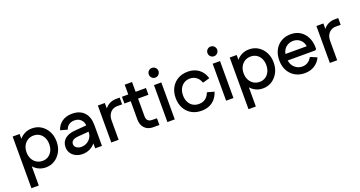

<svg xmlns="http://www.w3.org/2000/svg" viewBox="-47 -1487 4600 2456"><g transform="rotate(-20 2253.0 -259.5)"><path d="M333 14Q279 14 235 -8Q191 -30 161 -67Q131 -104 118 -149V-355Q131 -401 161 -437.5Q191 -474 235 -495.5Q279 -517 333 -517Q401 -517 455 -483Q509 -449 541 -389Q573 -329 573 -252Q573 -175 541 -115Q509 -55 455 -20.5Q401 14 333 14ZM66 200V-503H161V-336L141 -252L166 -168V200ZM321 -79Q366 -79 400 -101Q434 -123 453.5 -162Q473 -201 473 -252Q473 -303 453.5 -342Q434 -381 400 -402.5Q366 -424 321 -424Q276 -424 240.5 -402.5Q205 -381 184.5 -342Q164 -303 164 -252Q164 -201 184.5 -162Q205 -123 240.5 -101Q276 -79 321 -79Z M833 14Q782 14 741.5 -6Q701 -26 678 -61.5Q655 -97 655 -143Q655 -212 703 -253.5Q751 -295 839 -302L1033 -318V-232L856 -218Q805 -214 781 -196Q757 -178 757 -147Q757 -117 783 -97.5Q809 -78 849 -78Q891 -78 925.5 -98Q960 -118 980 -151.5Q1000 -185 1000 -224V-306Q1000 -359 966.5 -393Q933 -427 878 -427Q832 -427 801.5 -405Q771 -383 761 -347H750L664 -371Q684 -438 740 -478Q796 -518 878 -518Q983 -518 1041 -456.5Q1099 -395 1099 -284V0H1007V-146L1043 -135Q1031 -94 1000.5 -60Q970 -26 927 -6Q884 14 833 14Z M1226 0V-503H1321V-368L1294 -377Q1314 -435 1362.5 -469Q1411 -503 1474 -503H1523V-411H1458Q1418 -411 1388.5 -392.5Q1359 -374 1342.5 -341Q1326 -308 1326 -263V0Z M1794 0Q1725 0 1682.5 -44Q1640 -88 1640 -163V-636H1740V-172Q1740 -131 1759.5 -111.5Q1779 -92 1820 -92H1876L1881 -81V0ZM1554 -411V-503H1881V-411Z M1990 0V-503H2090V0ZM2040 -587Q2012 -587 1993 -606.5Q1974 -626 1974 -653Q1974 -681 1993 -700Q2012 -719 2040 -719Q2067 -719 2086.5 -700Q2106 -681 2106 -653Q2106 -626 2086.5 -606.5Q2067 -587 2040 -587Z M2451 14Q2375 14 2317 -19.5Q2259 -53 2226.5 -113Q2194 -173 2194 -252Q2194 -331 2226.5 -390.5Q2259 -450 2317 -483.5Q2375 -517 2451 -517Q2510 -517 2556.5 -497Q2603 -477 2636 -438.5Q2669 -400 2685 -344L2600 -320H2589Q2573 -369 2535.5 -397Q2498 -425 2451 -425Q2403 -425 2368 -403Q2333 -381 2313.5 -342.5Q2294 -304 2294 -252Q2294 -200 2313.5 -161Q2333 -122 2368 -100.5Q2403 -79 2451 -79Q2485 -79 2513 -91Q2541 -103 2561.5 -126.5Q2582 -150 2593 -183H2604L2690 -159Q2672 -103 2638 -64Q2604 -25 2557.5 -5.5Q2511 14 2451 14Z M2789 0V-503H2889V0ZM2839 -587Q2811 -587 2792 -606.5Q2773 -626 2773 -653Q2773 -681 2792 -700Q2811 -719 2839 -719Q2866 -719 2885.5 -700Q2905 -681 2905 -653Q2905 -626 2885.5 -606.5Q2866 -587 2839 -587Z M3288 14Q3234 14 3190 -8Q3146 -30 3116 -67Q3086 -104 3073 -149V-355Q3086 -401 3116 -437.5Q3146 -474 3190 -495.5Q3234 -517 3288 -517Q3356 -517 3410 -483Q3464 -449 3496 -389Q3528 -329 3528 -252Q3528 -175 3496 -115Q3464 -55 3410 -20.5Q3356 14 3288 14ZM3021 200V-503H3116V-336L3096 -252L3121 -168V200ZM3276 -79Q3321 -79 3355 -101Q3389 -123 3408.5 -162Q3428 -201 3428 -252Q3428 -303 3408.5 -342Q3389 -381 3355 -402.5Q3321 -424 3276 -424Q3231 -424 3195.5 -402.5Q3160 -381 3139.5 -342Q3119 -303 3119 -252Q3119 -201 3139.5 -162Q3160 -123 3195.5 -101Q3231 -79 3276 -79Z M3858 14Q3783 14 3725.5 -19.5Q3668 -53 3636 -113Q3604 -173 3604 -252Q3604 -331 3635.5 -390.5Q3667 -450 3723.5 -483.5Q3780 -517 3854 -517Q3927 -517 3981.5 -483Q4036 -449 4066.5 -387.5Q4097 -326 4097 -244V-229L4082 -214H3655V-302H4049L3998 -282Q3996 -327 3976.5 -359Q3957 -391 3925.5 -408.5Q3894 -426 3855 -426Q3813 -426 3778 -406Q3743 -386 3723.5 -350.5Q3704 -315 3704 -268V-238Q3704 -192 3724 -155.5Q3744 -119 3779 -98Q3814 -77 3858 -77Q3900 -77 3932.5 -98.5Q3965 -120 3984 -156H3996L4077 -121Q4048 -58 3991 -22Q3934 14 3858 14Z M4201 0V-503H4296V-368L4269 -377Q4289 -435 4337.5 -469Q4386 -503 4449 -503H4498V-411H4433Q4393 -411 4363.5 -392.5Q4334 -374 4317.5 -341Q4301 -308 4301 -263V0Z"/></g></svg>

Font: Fustat SemiBold
Style: Regular
Weight: 600
Designer: Mohamed Gaber, Khaled Hosny, Laura Garcia Mut
Foundry: Kief Type Foundry, Alif Type Foundry, Hard Type Foundry
Version: Version 1.007